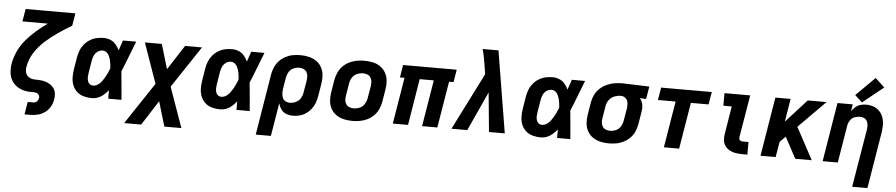

<svg xmlns="http://www.w3.org/2000/svg" viewBox="-50 -1148 8019 1718"><g transform="rotate(5 3960.0 -289.0)"><path d="M198 205H250Q284 205 318 196.5Q352 188 382 166Q412 144 429 112Q446 80 451 46Q456 20 452.5 -5.5Q449 -31 435 -51Q421 -71 400.5 -84Q380 -97 355.5 -104Q331 -111 305 -112Q279 -113 253 -114.5Q227 -116 206.5 -130.5Q186 -145 179.5 -169.5Q173 -194 178 -220Q189 -287 227.5 -348Q266 -409 320 -457Q374 -505 433 -545.5Q492 -586 554 -622L573 -735H126L107 -622H335Q283 -585 235 -543.5Q187 -502 146 -453.5Q105 -405 79 -348.5Q53 -292 43 -234Q36 -189 43 -144.5Q50 -100 77 -67Q104 -34 145 -17Q186 0 231 0Q237 0 242.5 0Q248 0 253 0Q269 0 283.5 3Q298 6 307.5 18Q317 30 315 46Q313 57 307.5 68Q302 79 291 85.5Q280 92 269 92H217Z M786 8Q814 8 841 -2.5Q868 -13 890.5 -33Q913 -53 932 -76Q932 -38 932 0H1051Q1045 -64 1040 -127.5Q1035 -191 1028 -254Q1057 -323 1083 -392Q1109 -461 1137 -530H1018Q1002 -484 987 -439Q974 -467 954.5 -490.5Q935 -514 906 -526Q877 -538 845 -538Q813 -538 781.5 -531Q750 -524 721 -506Q692 -488 670.5 -461.5Q649 -435 637.5 -404.5Q626 -374 621 -343L603 -233Q597 -195 598 -158.5Q599 -122 612.5 -89.5Q626 -57 652 -34Q678 -11 713.5 -1.5Q749 8 786 8ZM786 -105Q768 -105 755 -116Q742 -127 737.5 -144Q733 -161 733.5 -178.5Q734 -196 737 -214L755 -324Q759 -348 768.5 -371Q778 -394 799.5 -409.5Q821 -425 844 -425Q864 -425 879.5 -413.5Q895 -402 903 -384.5Q911 -367 916 -348.5Q921 -330 923.5 -310.5Q926 -291 927 -272Q919 -250 909.5 -229.5Q900 -209 888.5 -189Q877 -169 863 -150Q849 -131 828.5 -118Q808 -105 786 -105Z M1093 205H1246L1388 -17L1454 205H1607L1479 -156L1728 -530H1576L1433 -309L1367 -530H1215L1342 -169Z M1938 8Q1966 8 1993 -2.5Q2020 -13 2042.5 -33Q2065 -53 2084 -76Q2084 -38 2084 0H2203Q2197 -64 2192 -127.5Q2187 -191 2180 -254Q2209 -323 2235 -392Q2261 -461 2289 -530H2170Q2154 -484 2139 -439Q2126 -467 2106.5 -490.5Q2087 -514 2058 -526Q2029 -538 1997 -538Q1965 -538 1933.5 -531Q1902 -524 1873 -506Q1844 -488 1822.5 -461.5Q1801 -435 1789.5 -404.5Q1778 -374 1773 -343L1755 -233Q1749 -195 1750 -158.5Q1751 -122 1764.5 -89.5Q1778 -57 1804 -34Q1830 -11 1865.5 -1.5Q1901 8 1938 8ZM1938 -105Q1920 -105 1907 -116Q1894 -127 1889.5 -144Q1885 -161 1885.5 -178.5Q1886 -196 1889 -214L1907 -324Q1911 -348 1920.5 -371Q1930 -394 1951.5 -409.5Q1973 -425 1996 -425Q2016 -425 2031.5 -413.5Q2047 -402 2055 -384.5Q2063 -367 2068 -348.5Q2073 -330 2075.5 -310.5Q2078 -291 2079 -272Q2071 -250 2061.5 -229.5Q2052 -209 2040.5 -189Q2029 -169 2015 -150Q2001 -131 1980.5 -118Q1960 -105 1938 -105Z M2275 205H2411L2460 -92Q2468 -63 2485 -38.5Q2502 -14 2530.5 -3Q2559 8 2591 8Q2621 8 2651.5 0Q2682 -8 2709 -26.5Q2736 -45 2756 -71.5Q2776 -98 2786.5 -127.5Q2797 -157 2802 -188L2820 -298Q2827 -337 2824 -375.5Q2821 -414 2803.5 -446.5Q2786 -479 2755.5 -500Q2725 -521 2687.5 -529.5Q2650 -538 2611 -538Q2578 -538 2544.5 -532Q2511 -526 2479.5 -509.5Q2448 -493 2423 -466.5Q2398 -440 2384.5 -408Q2371 -376 2365 -343ZM2552 -105Q2531 -105 2513 -115.5Q2495 -126 2487.5 -145.5Q2480 -165 2480 -186.5Q2480 -208 2483 -229L2499 -324Q2503 -350 2517 -375Q2531 -400 2557 -412.5Q2583 -425 2609 -425Q2630 -425 2648.5 -417.5Q2667 -410 2677 -393.5Q2687 -377 2688.5 -357Q2690 -337 2687 -316L2668 -206Q2664 -179 2648.5 -154Q2633 -129 2606 -117Q2579 -105 2552 -105Z M3125 8Q3158 8 3192.5 2Q3227 -4 3259.5 -20Q3292 -36 3318 -62.5Q3344 -89 3358 -121.5Q3372 -154 3378 -188L3396 -298Q3403 -337 3400 -375.5Q3397 -414 3379 -446.5Q3361 -479 3331 -500.5Q3301 -522 3263 -530Q3225 -538 3186 -538Q3153 -538 3118.5 -532Q3084 -526 3051.5 -510Q3019 -494 2993.5 -468Q2968 -442 2953.5 -409Q2939 -376 2933 -343L2915 -233Q2908 -193 2911 -154.5Q2914 -116 2932 -83.5Q2950 -51 2980 -30Q3010 -9 3048 -0.5Q3086 8 3125 8ZM3127 -105Q3106 -105 3087.5 -112.5Q3069 -120 3058.5 -136.5Q3048 -153 3046.5 -173.5Q3045 -194 3049 -214L3067 -324Q3071 -351 3087 -376.5Q3103 -402 3130 -413.5Q3157 -425 3184 -425Q3205 -425 3223.5 -417.5Q3242 -410 3252.5 -393.5Q3263 -377 3264.5 -357Q3266 -337 3263 -316L3244 -206Q3240 -179 3224 -153.5Q3208 -128 3181 -116.5Q3154 -105 3127 -105Z M3488 0H3625L3693 -417H3820L3751 0H3888L3957 -417H3997L4016 -530H3534L3516 -417H3557Z M4015 0H4157L4318 -352L4352 0H4494L4373 -735H4231Q4242 -695 4249.5 -655Q4257 -615 4263 -574L4273 -512Z M4818 8Q4846 8 4873 -2.5Q4900 -13 4922.5 -33Q4945 -53 4964 -76Q4964 -38 4964 0H5083Q5077 -64 5072 -127.5Q5067 -191 5060 -254Q5089 -323 5115 -392Q5141 -461 5169 -530H5050Q5034 -484 5019 -439Q5006 -467 4986.5 -490.5Q4967 -514 4938 -526Q4909 -538 4877 -538Q4845 -538 4813.5 -531Q4782 -524 4753 -506Q4724 -488 4702.5 -461.5Q4681 -435 4669.5 -404.5Q4658 -374 4653 -343L4635 -233Q4629 -195 4630 -158.5Q4631 -122 4644.5 -89.5Q4658 -57 4684 -34Q4710 -11 4745.5 -1.5Q4781 8 4818 8ZM4818 -105Q4800 -105 4787 -116Q4774 -127 4769.5 -144Q4765 -161 4765.5 -178.5Q4766 -196 4769 -214L4787 -324Q4791 -348 4800.5 -371Q4810 -394 4831.5 -409.5Q4853 -425 4876 -425Q4896 -425 4911.5 -413.5Q4927 -402 4935 -384.5Q4943 -367 4948 -348.5Q4953 -330 4955.5 -310.5Q4958 -291 4959 -272Q4951 -250 4941.5 -229.5Q4932 -209 4920.5 -189Q4909 -169 4895 -150Q4881 -131 4860.5 -118Q4840 -105 4818 -105Z M5428 8Q5462 8 5496 2Q5530 -4 5562 -20.5Q5594 -37 5619.5 -63Q5645 -89 5658.5 -121.5Q5672 -154 5678 -188L5696 -298Q5700 -320 5699.5 -342Q5699 -364 5691.5 -384Q5684 -404 5671 -420L5727 -417L5746 -530L5506 -538H5505Q5470 -538 5434.5 -532.5Q5399 -527 5365 -511.5Q5331 -496 5303 -470.5Q5275 -445 5259 -411.5Q5243 -378 5237 -343L5219 -233Q5212 -193 5215 -154.5Q5218 -116 5236 -83.5Q5254 -51 5284 -30Q5314 -9 5351.5 -0.5Q5389 8 5428 8ZM5430 -105Q5410 -105 5391.5 -112.5Q5373 -120 5362.5 -136.5Q5352 -153 5350.5 -173.5Q5349 -194 5353 -214L5371 -324Q5376 -353 5394.5 -378Q5413 -403 5442 -414Q5471 -425 5499 -425Q5525 -425 5543 -408.5Q5561 -392 5564 -366.5Q5567 -341 5563 -316L5544 -206Q5540 -179 5525 -154Q5510 -129 5483.5 -117Q5457 -105 5430 -105Z M5923 0H6060L6129 -417H6288L6307 -530H5852L5833 -417H5992Z M6625 0H6673V-113H6625Q6615 -113 6605.5 -116Q6596 -119 6591.5 -127.5Q6587 -136 6588 -146L6652 -530H6421V-417H6496L6455 -165Q6450 -136 6453.5 -107.5Q6457 -79 6473.5 -57Q6490 -35 6514.5 -22Q6539 -9 6567.5 -4.5Q6596 0 6625 0Z M6791 0H6927L6950 -138L7001 -190L7103 0H7251L7097 -287L7338 -530H7169L6981 -323L7015 -530H6878Z M7632 205H7769L7852 -298Q7858 -333 7858 -368Q7858 -403 7847.5 -435Q7837 -467 7814.5 -491Q7792 -515 7760 -526.5Q7728 -538 7693 -538Q7668 -538 7643 -531Q7618 -524 7597.5 -506.5Q7577 -489 7563 -467L7573 -530H7436L7349 0H7485L7541 -339Q7545 -363 7560 -385Q7575 -407 7599 -416Q7623 -425 7648 -425Q7668 -425 7685 -417Q7702 -409 7711 -392Q7720 -375 7721 -355.5Q7722 -336 7719 -316ZM7653 -554 7841 -705 7757 -783 7588 -615Z"/></g></svg>

Font: Iosevka Sparkle Extrabold
Style: Italic
Weight: 800
Italic angle: -9°
Designer: Belleve Invis
Foundry: Belleve Invis
Version: Version 4.5.0; ttfautohint (v1.8.3)